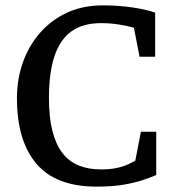

<svg xmlns="http://www.w3.org/2000/svg" viewBox="-20 -681 651 714"><path d="M339 13Q188 13 115.5 -72Q43 -157 43 -316Q43 -386 65 -448.5Q87 -511 129 -559Q171 -607 229.5 -634Q288 -661 363 -661Q420 -661 471.5 -653.5Q523 -646 557 -634V-470H499L478 -578Q454 -585 421.5 -590Q389 -595 356 -595Q289 -595 246.5 -565Q204 -535 183 -473.5Q162 -412 162 -316Q162 -244 175 -193.5Q188 -143 212.5 -111.5Q237 -80 273 -65.5Q309 -51 356 -51Q390 -51 415 -56.5Q440 -62 456.5 -70Q473 -78 483 -83L504 -191H561V-30Q542 -22 513 -12Q484 -2 441.5 5.5Q399 13 339 13Z"/></svg>

Font: Faustina Medium
Style: Regular
Weight: 500
Designer: Alfonso Garcia
Foundry: http://www.omnibus-type.com
Version: Version 1.200